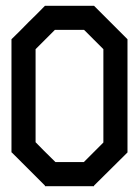

<svg xmlns="http://www.w3.org/2000/svg" viewBox="-20 -641 478 661"><path d="M418.9 -116.2Q379.9 -78.1 303.7 -2V0H134.8V-2L20.5 -116.2H19.5V-505.9Q48.8 -534.2 77.1 -563.5Q106.4 -591.8 134.8 -621.1H303.7L418.9 -505.9ZM102.5 -151.4Q125 -127.9 170.9 -83H268.6L335.9 -150.4V-471.7L269.5 -538.1H168.9L135.7 -504.9L102.5 -471.7Z"/></svg>

Font: mr_KirucoupageG
Style: Regular
Weight: 400
Designer: Jan Henkel
Version: Version 1.00 May 25, 2020, initial release